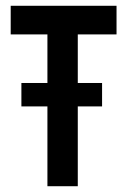

<svg xmlns="http://www.w3.org/2000/svg" viewBox="-20 -644 440 664"><path d="M144 0V-276H54V-357H144V-525H17V-624H383V-525H249V-357H333V-276H249V0Z"/></svg>

Font: Inconsolata Condensed ExtraBold
Style: Regular
Weight: 800
Width: 3
Monospace: yes
Designer: Raph Levien, Cyreal, Brenton Simpson
Foundry: Raph Levien, Cyreal, Google
Version: Version 3.001; ttfautohint (v1.8.2.53-6de2)